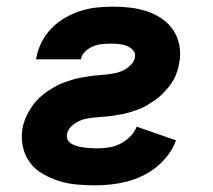

<svg xmlns="http://www.w3.org/2000/svg" viewBox="-20 -548 640 576"><path d="M265 8Q237 8 209.5 5.5Q182 3 157 -5Q132 -13 109 -26Q86 -39 70.5 -59.5Q55 -80 49 -106Q43 -132 47 -160Q49 -173 53.5 -185.5Q58 -198 64.5 -210Q71 -222 79.5 -233.5Q88 -245 98 -254.5Q108 -264 119.5 -272Q131 -280 143 -287Q155 -294 168 -299Q181 -304 194 -308Q207 -312 220 -314.5Q233 -317 246 -319Q259 -321 272 -322Q285 -323 298.5 -324.5Q312 -326 325 -328.5Q338 -331 350 -337Q362 -343 372.5 -353.5Q383 -364 385 -377Q387 -389 378.5 -398Q370 -407 358.5 -411Q347 -415 335 -416Q323 -417 311 -417Q298 -417 284.5 -415.5Q271 -414 259 -409Q247 -404 236 -394Q225 -384 223 -371V-370H88L89 -374Q93 -398 104.5 -421Q116 -444 134.5 -463Q153 -482 176 -495Q199 -508 222.5 -515.5Q246 -523 270.5 -525.5Q295 -528 319 -528Q346 -528 371.5 -525Q397 -522 421 -514Q445 -506 465.5 -492Q486 -478 499.5 -458Q513 -438 518 -412.5Q523 -387 518 -361Q516 -348 512 -335Q508 -322 501.5 -310Q495 -298 486 -287Q477 -276 467 -266Q457 -256 445.5 -248Q434 -240 422.5 -233Q411 -226 398 -221Q385 -216 372 -212Q359 -208 346 -205.5Q333 -203 320 -201Q307 -199 294 -198Q281 -197 268 -196Q255 -195 241.5 -192.5Q228 -190 215.5 -184Q203 -178 193 -168Q183 -158 181 -145Q179 -135 184 -127Q189 -119 197.5 -115Q206 -111 215.5 -108.5Q225 -106 235 -105Q245 -104 255 -103.5Q265 -103 274 -103Q291 -103 308.5 -106Q326 -109 341.5 -117Q357 -125 370.5 -138.5Q384 -152 390 -168L508 -127Q500 -104 484.5 -83.5Q469 -63 449.5 -47Q430 -31 406.5 -20Q383 -9 359.5 -3Q336 3 312 5.5Q288 8 265 8Z"/></svg>

Font: Iosevka Aile Heavy
Style: Italic
Weight: 900
Italic angle: -9°
Designer: Belleve Invis
Foundry: Belleve Invis
Version: Version 31.1.0; ttfautohint (v1.8.4)